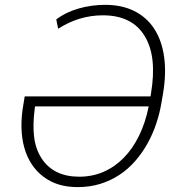

<svg xmlns="http://www.w3.org/2000/svg" viewBox="-20 -757 733 787"><path d="M76.7 -333.8 81.3 -361.9H596.9L598.7 -372.5Q611.5 -448.9 605.3 -507.5Q599.1 -566.1 573.2 -609Q521.7 -694.2 401.6 -694.2Q304.3 -694.2 218.4 -639.2L210.6 -677.6Q229.8 -692.1 252.8 -703.3Q275.9 -714.5 301.7 -721.9Q327.4 -729.4 354.9 -733.3Q382.5 -737.2 410.5 -737.2Q479.4 -737.2 530.4 -711.8Q581.3 -686.4 612.2 -639Q643.1 -591.6 652.7 -524.1Q662.3 -456.7 648.1 -372.5L642 -337Q634.6 -292.3 620 -249.1Q605.5 -206 583.8 -167.4Q562.1 -128.9 533.7 -96.4Q505.3 -63.9 469.6 -40.3Q433.9 -16.7 391.2 -3.4Q348.4 9.9 298.7 9.9Q255.7 9.9 221.2 -0.5Q186.8 -11 158 -32.7Q130 -53.6 110.1 -83.8Q90.2 -114 79.5 -152Q68.9 -190 68 -235.8Q67.1 -281.6 76.7 -333.8ZM150.9 -107.2Q199.9 -32.7 305 -32.7Q358.3 -32.7 404.5 -52.7Q450.6 -72.8 487.4 -110.3Q524.1 -147.7 550.2 -201.2Q576.3 -254.6 589.5 -321H123.6L122.5 -312.9Q113.6 -245.4 119.9 -195.1Q126.1 -144.9 150.9 -107.2Z"/></svg>

Font: Inter P Extra Light
Style: Italic
Weight: 200
Italic angle: 9.39999°
Designer: Rasmus Andersson
Foundry: rsms
Version: Version 3.018;git-588b23468